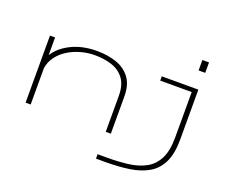

<svg xmlns="http://www.w3.org/2000/svg" viewBox="-141 -926 1582 1346"><g transform="rotate(20 650.0 -252.5)"><path d="M1153.5 -705H1203V-627H1153.5ZM91 0V-500H129V-368Q169 -432.5 250.2 -472.2Q331.5 -512 440 -512Q520.5 -512 585.5 -489.2Q650.5 -466.5 688.8 -415Q727 -363.5 727 -277V0H689V-267Q689 -347 655.8 -393.2Q622.5 -439.5 564.8 -459.2Q507 -479 434 -479Q383 -479 332 -465Q281 -451 237.8 -424.2Q194.5 -397.5 165.5 -359Q136.5 -320.5 129 -272V0ZM689 200V167H761Q845 167 917.5 157.8Q990 148.5 1044.5 119Q1099 89.5 1129.5 30.2Q1160 -29 1160 -129V-468H925V-500H1198V-128Q1198 -21.5 1166.2 43.5Q1134.5 108.5 1076 142.2Q1017.5 176 937.5 188Q857.5 200 761 200Z"/></g></svg>

Font: Trispace Expanded Thin
Style: Regular
Weight: 100
Width: 7
Designer: Tyler Finck
Foundry: Etcetera Type Company
Version: Version 1.210; ttfautohint (v1.8.3)